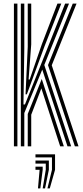

<svg xmlns="http://www.w3.org/2000/svg" viewBox="-20 -820 466 1076"><path d="M96.8 0V-800H116.2V-547.5L111.5 -234.5H119.8L244.8 -546.8L345 -800H366.8L228.2 -455.8L378.8 0H358.2L216.8 -430L116.2 -186.5V0ZM135.5 0V-181.2L214 -377.5L337.8 0H317.2L211.8 -324.8L155 -177V0ZM58 0V-800H77.5V0ZM399.5 0 249 -455.2 387.8 -800H409L270 -454.2L420 0ZM123.2 -291.5 135.5 -558V-800H155V-571.2L140.2 -374.2H146.2L215 -573.5L302 -800H323.5L230 -561.8L130.5 -291.5ZM245.8 235.8 271.2 131.5V62.2H178.8V45H288.5V131.5L259 235.8ZM192.8 235.8 202 131.5H178.8V114.2H219.2V131.5L206 235.8ZM219.2 235.8 236.5 131.5V97H178.8V79.8H253.8V131.5L232.5 235.8Z"/></svg>

Font: Big Shoulders Inline Text Thin SemiBold
Style: Regular
Weight: 600
Version: Version 2.002